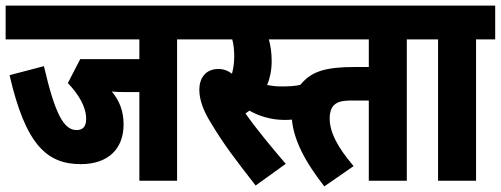

<svg xmlns="http://www.w3.org/2000/svg" viewBox="-20 -642 1779 682"><path d="M609 -502H678V-622H0V-502H475V-432H265L221 -347C258 -308 286 -264 286 -220C286 -194 276 -180 252 -180C206 -180 175 -239 136 -407L14 -375C71 -127 147 -59 267 -59C364 -59 419 -113 419 -200C419 -246 405 -284 377 -317C394 -315 412 -315 425 -315H475V0H609Z M978 -335C960 -335 945 -337 929 -340C938 -362 945 -390 945 -425C945 -455 941 -481 935 -502H1048V-622H666V-502H805C810 -484 812 -463 812 -441C812 -419 809 -399 804 -380C790 -391 774 -397 756 -397C709 -397 688 -363 688 -323C688 -290 701 -251 727 -209C778 -124 816 -76 888 17L995 -60C948 -115 891 -183 852 -239C857 -242 861 -246 866 -249C897 -231 941 -216 991 -216C1012 -216 1038 -218 1061 -225L1049 -341C1028 -336 1006 -335 978 -335Z M1425 -502H1492V-622H991V-502H1290V-404H1239C1138 -404 1092 -388 1058 -353C1031 -327 1016 -289 1016 -237C1016 -151 1067 -63 1132 20L1236 -52C1180 -118 1151 -171 1151 -222C1151 -240 1155 -255 1164 -266C1177 -280 1192 -285 1233 -285H1290V0H1425Z M1671 -502H1739V-622H1480V-502H1536V0H1671Z"/></svg>

Font: Noto Sans Devanagari UI ExtraCondensed ExtraBold
Style: Regular
Weight: 800
Width: 2
Designer: Jelle Bosma - Monotype Design Team
Foundry: Monotype Imaging Inc.
Version: Version 2.003